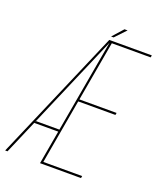

<svg xmlns="http://www.w3.org/2000/svg" viewBox="-166 -838 786 929"><g transform="rotate(20 227.0 -374.0)"><path d="M-28.5 0H-16.5L270 -667.5L272 -675H262ZM58 -173.5H187.5L189.5 -184.5H63.5ZM151 0H362L364 -11H164L222.5 -344H414L416 -355H224.5L279 -664H479L481 -675H270ZM264.5 -693.5H277.5L329.5 -748.5H313.5Z"/></g></svg>

Font: Anybody Thin Condensed
Style: Italic
Weight: 100
Width: 3
Italic angle: -10°
Version: Version 1.113;gftools[0.9.25]